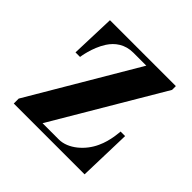

<svg xmlns="http://www.w3.org/2000/svg" viewBox="-129 -596 717 717"><g transform="rotate(45 230.0 -237.0)"><path d="M32 0H406L412 -208H388C388 -208 386 -158 366 -116C344 -67 295 -24 246 -24H160L414 -454V-474H66L60 -298H84C84 -298 91 -353 120 -398C139 -427 169 -450 214 -450H282L32 -26Z"/></g></svg>

Font: Old Standard
Style: Bold
Weight: 700
Designer: Alexey Kryukov <alexios@thessalonica.org.ru>
Version: Version 2.0.2